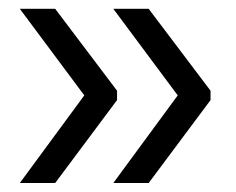

<svg xmlns="http://www.w3.org/2000/svg" viewBox="-20 -461 535 436"><path d="M171.4 -244.4 25 -441H105.3L245.8 -255V-233.7L105.3 -45.4H25ZM383.6 -244.4 237.3 -441H317.6L458.1 -255V-233.7L317.6 -45.4H237.3Z"/></svg>

Font: Anek Gujarati Medium
Style: Regular
Weight: 500
Designer: Mrunmayee Ghaisas (Gujarati), Yesha Goshar (Latin)
Foundry: Ek Type
Version: Version 1.003